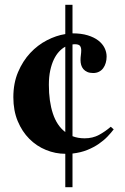

<svg xmlns="http://www.w3.org/2000/svg" viewBox="-20 -719 515 794"><path d="M365.2 -417Q351.1 -417 341.1 -421.4Q331.1 -425.8 324.7 -433.3Q318.4 -440.9 315.7 -450.4Q313 -460 313 -470.2Q313 -481.4 314.5 -491.7Q315.9 -502 315.9 -511.2Q315.9 -522.5 310.8 -529.3Q305.7 -536.1 289.1 -536.1Q287.6 -536.1 285.9 -535.9Q284.2 -535.6 282.7 -535.6Q280.8 -535.2 279.8 -535.2V-155.8Q302.2 -147 330.1 -147Q363.3 -147 389.4 -161.1Q415.5 -175.3 438 -194.8L450.2 -184.1Q439.9 -170.4 424.8 -154.5Q409.7 -138.7 388.9 -124.3Q368.2 -109.9 341.1 -98.9Q314 -87.9 279.8 -84V55.2H250V-83Q209 -83 170.2 -98.9Q131.3 -114.7 101.3 -144.8Q71.3 -174.8 53.2 -218.3Q35.2 -261.7 35.2 -316.9Q35.2 -375 54.7 -420.9Q74.2 -466.8 105 -499.8Q135.7 -532.7 174.1 -552.5Q212.4 -572.3 250 -578.1V-699.2H279.8V-581.1Q315.9 -581.1 342.5 -573Q369.1 -564.9 386.5 -551.5Q403.8 -538.1 412.4 -520.8Q420.9 -503.4 420.9 -484.9Q420.9 -471.2 417.2 -458.7Q413.6 -446.3 406.7 -437Q399.9 -427.7 389.4 -422.4Q378.9 -417 365.2 -417ZM182.1 -368.2Q182.1 -299.8 198.7 -249.5Q215.3 -199.2 250 -172.9V-525.9Q236.3 -518.6 224.1 -505.4Q211.9 -492.2 202.6 -472.9Q193.4 -453.6 187.7 -427.5Q182.1 -401.4 182.1 -368.2Z"/></svg>

Font: Berkshire Swash
Style: Regular
Weight: 400
Designer: Astigmatic (AOETI)
Foundry: Astigmatic (AOETI)
Version: Version 1.001